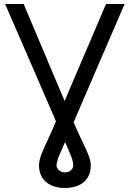

<svg xmlns="http://www.w3.org/2000/svg" viewBox="-20 -739 655 970"><path d="M5.9 -718.8H99.6L345.7 -135.7Q366.2 -87.4 383.3 -51.3Q400.4 -15.1 412.8 11.5Q425.3 38.1 431.9 58.3Q438.5 78.6 438.5 95.7Q439 131.8 423.1 157.7Q407.2 183.6 377.9 197Q348.6 210.4 307.6 210.9Q267.6 210.4 238.3 197Q209 183.6 193.1 157.7Q177.2 131.8 176.8 95.7Q177.2 77.6 183.6 57.1Q189.9 36.6 201.9 10.3Q213.9 -16.1 230.2 -51.8Q246.6 -87.4 266.6 -135.7L515.6 -718.8H609.4L323.2 -54.7Q306.2 -14.2 293.2 14.2Q280.3 42.5 273.2 62Q266.1 81.5 265.6 95.7Q266.1 110.4 277.8 121.1Q289.6 131.8 307.6 131.8Q327.1 131.8 338.9 120.6Q350.6 109.4 349.6 95.7Q350.1 81.5 343.8 62.5Q337.4 43.5 325 15.4Q312.5 -12.7 293.9 -54.7Z"/></svg>

Font: Inter Display V
Style: Regular
Weight: 400
Designer: Rasmus Andersson
Foundry: rsms
Version: Version 3.015;git-src